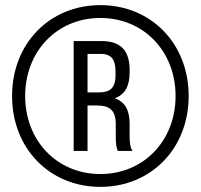

<svg xmlns="http://www.w3.org/2000/svg" viewBox="-20 -724 782 748"><path d="M371 -704C173 -704 27 -554 27 -350C27 -146 173 4 371 4C569 4 715 -146 715 -350C715 -554 569 -704 371 -704ZM371 -654C540 -654 664 -524 664 -350C664 -176 540 -46 371 -46C202 -46 78 -176 78 -350C78 -524 202 -654 371 -654ZM267 -564V-136H321V-313H358C404 -313 431 -297 431 -241V-195C431 -162 433 -150 439 -136H496C486 -153 485 -173 485 -195V-241C485 -292 469 -327 427 -341C468 -356 485 -390 485 -442V-452C485 -525 452 -564 376 -564ZM321 -364V-514H373C415 -514 430 -490 430 -446V-430C430 -380 407 -364 366 -364Z"/></svg>

Font: VL Bebas Neue Regular
Style: Regular
Weight: 400
Designer: Ryoichi Tsunekawa
Foundry: Ryoichi Tsunekawa
Version: Version 001.003